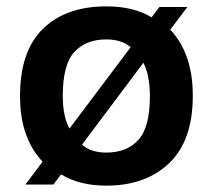

<svg xmlns="http://www.w3.org/2000/svg" viewBox="-20 -574 670 604"><path d="M515.5 -480.5Q549.5 -445.5 568 -393.5Q586.5 -341.5 586.5 -272.5Q586.5 -131.5 512.2 -60.8Q438 10 314.5 10Q230 10 172 -25.5L148 6.5H60L114 -65.5Q80 -100.5 61.5 -152.2Q43 -204 43 -272Q43 -413.5 115.5 -483.8Q188 -554 314.5 -554Q400 -554 457 -519.5L481.5 -552H569.5ZM314.5 -450Q250.5 -450 214 -410.5Q177.5 -371 177.5 -273Q177.5 -207.5 198.5 -169.5L391 -425.5Q376 -438.5 356.8 -444.2Q337.5 -450 314.5 -450ZM314.5 -94Q379 -94 415.2 -133.8Q451.5 -173.5 451.5 -271.5Q451.5 -338 431 -376.5L238 -119Q252.5 -106 272 -100Q291.5 -94 314.5 -94Z"/></svg>

Font: Encode Sans SmExp SmBold
Style: Regular
Weight: 600
Width: 6
Designer: Multiple Designers
Foundry: Impallari Type
Version: Version 3.002; ttfautohint (v1.8.3) -l 8 -r 50 -G 200 -x 14 